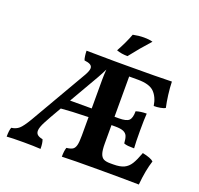

<svg xmlns="http://www.w3.org/2000/svg" viewBox="-148 -1043 1256 1210"><g transform="rotate(20 480.5 -438.5)"><path d="M903 2Q787 0 635 0Q456 0 387 3Q387 -36 395 -59Q423 -62 436 -70.5Q449 -79 454.5 -100Q460 -121 460 -165V-289Q340 -286 277 -280Q227 -194 211 -163Q189 -122 189 -99Q189 -82 200.5 -72.5Q212 -63 235 -59Q244 -38 244 3Q198 0 131 0Q47 0 17 3Q17 -39 25 -59Q56 -63 76 -80.5Q96 -98 128 -152L350 -535Q367 -566 367 -582Q367 -597 354 -605Q341 -613 314 -616Q310 -625 307.5 -644Q305 -663 305 -678Q409 -676 491 -676H581Q784 -676 877 -679Q878 -638 884 -591.5Q890 -545 898 -510Q888 -503 865.5 -499Q843 -495 822 -495Q813 -553 781 -585Q749 -617 672 -617H613V-347H642Q692 -347 709 -363Q726 -379 726 -425Q757 -435 797 -435Q794 -396 794 -320Q794 -241 797 -202Q773 -202 756.5 -203.5Q740 -205 728 -210Q726 -242 719 -258.5Q712 -275 693.5 -283Q675 -291 638 -291H613V-168Q613 -123 620.5 -100.5Q628 -78 643.5 -70Q659 -62 687 -62H708Q754 -62 780 -74.5Q806 -87 823 -114Q840 -141 859 -193Q917 -181 934 -164Q912 -96 903 2ZM460 -347V-540Q460 -573 463 -609Q455 -591 430 -546Q399 -492 315 -347ZM485 -746Q523 -815 544 -872Q582 -880 617 -880Q654 -880 676 -873Q615 -806 559 -734Q518 -734 485 -746Z"/></g></svg>

Font: Vollkorn SC
Style: Bold
Weight: 700
Designer: Friedrich Althausen
Foundry: Friedrich Althausen
Version: Version 4.015